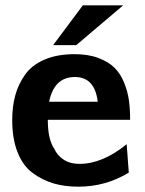

<svg xmlns="http://www.w3.org/2000/svg" viewBox="-20 -692 547 723"><path d="M180 -522 292 -672H444L267 -522ZM26 -240Q26 -291 37.5 -333Q49 -375 74.5 -411Q100 -447 147.5 -467.5Q195 -488 261 -488Q313 -488 351 -473.5Q389 -459 411.5 -436.5Q434 -414 447.5 -380.5Q461 -347 465.5 -314Q470 -281 470 -241H160Q160 -166 185 -131Q194 -109 218 -92Q242 -75 280 -75Q366 -75 457 -149L465 -42Q378 11 275 11Q223 11 181 -1.5Q139 -14 102.5 -41Q66 -68 46 -119Q26 -170 26 -240ZM165 -309H348Q337 -402 262 -402Q184 -402 165 -309Z"/></svg>

Font: Coval
Style: Heavy
Weight: 900
Foundry: Context Ltd
Version: Version 001.000